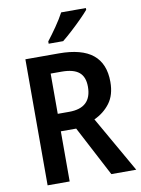

<svg xmlns="http://www.w3.org/2000/svg" viewBox="-100 -1004 788 1071"><g transform="rotate(-10 294.0 -468.5)"><path d="M270 -714Q400 -714 463 -662.5Q526 -611 526 -508Q526 -434 491.5 -388Q457 -342 402 -317L583 0H442L293 -284H206V0H81V-714ZM268 -611H206V-383H271Q398 -383 398 -503Q398 -559 366.5 -585Q335 -611 268 -611ZM463 -927Q447 -908 419 -880Q391 -852 360.5 -824Q330 -796 306 -777H224V-790Q249 -822 277 -862.5Q305 -903 323 -937H463Z"/></g></svg>

Font: Noto Sans Khmer SemiCondensed SemiBold
Style: Regular
Weight: 600
Width: 4
Designer: Danh Hong and the Monotype Design Team
Foundry: Monotype Imaging Inc.
Version: Version 2.004; ttfautohint (v1.8.4.7-5d5b)